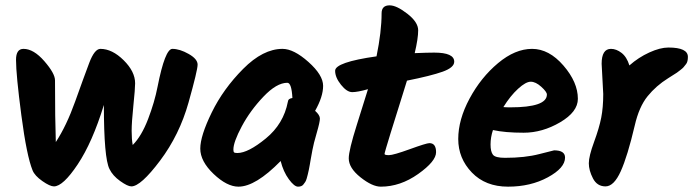

<svg xmlns="http://www.w3.org/2000/svg" viewBox="-20 -711 2596 719"><path d="M472 -13Q458 -13 430 -33Q402 -53 390 -78Q369 -119 369 -318Q326 -178 271 -95.5Q216 -13 182 -13Q167 -13 138.5 -33Q110 -53 102 -73Q80 -127 60 -279Q40 -431 40 -487Q40 -528 68 -528Q106 -528 146 -482Q186 -436 186 -410Q186 -265 189 -179Q229 -240 261.5 -331Q294 -422 314 -475Q334 -528 356 -528Q400 -528 443 -485.5Q486 -443 486 -399Q486 -379 479.5 -316Q473 -253 473 -221Q473 -189 477 -168Q510 -201 534.5 -265Q559 -329 570 -386Q598 -528 625.5 -528Q653 -528 686.5 -509Q720 -490 720 -469Q720 -448 686 -327Q652 -206 579.5 -109.5Q507 -13 472 -13Z M1160 -296Q1178 -280 1178 -267Q1178 -254 1166 -213Q1154 -172 1150 -149.5Q1146 -127 1143.5 -114Q1141 -101 1140 -93.5Q1139 -86 1136.5 -75Q1134 -64 1132.5 -57.5Q1131 -51 1128.5 -42.5Q1126 -34 1123 -29.5Q1120 -25 1116 -20Q1110 -12 1096 -12Q1082 -12 1061.5 -40Q1041 -68 1031 -108Q937 -12 873 -12Q830 -12 780 -59.5Q730 -107 730 -154.5Q730 -202 773 -290Q816 -378 890.5 -453Q965 -528 1038 -528Q1080 -528 1135 -479Q1190 -430 1190 -389.5Q1190 -349 1160 -296ZM869 -138Q909 -138 975.5 -192.5Q1042 -247 1058 -330Q1059 -342 1075 -344Q1072 -401 1056 -401Q1016 -401 966.5 -349Q917 -297 885.5 -238Q854 -179 854 -151Q854 -143 856.5 -140.5Q859 -138 869 -138Z M1588 -175Q1613 -175 1613 -141Q1613 -107 1546 -59.5Q1479 -12 1406 -12Q1374 -12 1330 -47Q1286 -82 1286 -118Q1286 -148 1316.5 -244.5Q1347 -341 1358 -377Q1319 -366 1299 -366Q1279 -366 1257 -393.5Q1235 -421 1235 -446Q1235 -478 1390 -500Q1409 -593 1409 -661Q1409 -691 1439 -691Q1465 -691 1505.5 -659.5Q1546 -628 1546 -597.5Q1546 -567 1533 -512Q1581 -514 1606 -514Q1681 -514 1681 -480Q1681 -458 1637.5 -442.5Q1594 -427 1504 -409Q1496 -382 1480.5 -333.5Q1465 -285 1442.5 -212Q1420 -139 1420 -134.5Q1420 -130 1436.5 -130Q1453 -130 1515 -152.5Q1577 -175 1588 -175Z M1826 -224Q1817 -197 1817 -170Q1817 -143 1826 -131.5Q1835 -120 1871 -120Q1946 -120 1999.5 -134Q2053 -148 2055 -148Q2096 -148 2096 -121Q2096 -82 2031.5 -47Q1967 -12 1882.5 -12Q1798 -12 1747 -65Q1696 -118 1696 -190.5Q1696 -263 1738.5 -342Q1781 -421 1845 -474.5Q1909 -528 1972.5 -528Q2036 -528 2090 -465.5Q2144 -403 2144 -341Q2144 -292 2077.5 -253Q2011 -214 1941 -214Q1871 -214 1826 -224ZM1865 -310Q1874 -309 1891 -309Q2028 -309 2028 -357Q2028 -367 2007 -386Q1986 -405 1967.5 -405Q1949 -405 1920 -378.5Q1891 -352 1865 -310Z M2239 -359 2233 -472Q2233 -528 2268 -528Q2288 -528 2307.5 -513Q2327 -498 2337 -466Q2371 -496 2411.5 -514.5Q2452 -533 2483 -533Q2556 -533 2556 -498Q2556 -480 2549.5 -471.5Q2543 -463 2539.5 -459Q2536 -455 2527.5 -448.5Q2519 -442 2515 -439Q2492 -424 2482 -418Q2437 -390 2405 -350.5Q2373 -311 2357 -241Q2330 -126 2304.5 -69.5Q2279 -13 2247.5 -13Q2216 -13 2200.5 -43Q2185 -73 2185 -99.5Q2185 -126 2204.5 -179Q2224 -232 2231.5 -270.5Q2239 -309 2239 -359Z"/></svg>

Font: Kalam
Style: Bold
Weight: 700
Version: Version 2.001;PS 1.0;hotconv 1.0.79;makeotf.lib2.5.61930; tt